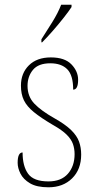

<svg xmlns="http://www.w3.org/2000/svg" viewBox="-20 -786 412 816"><path d="M186 10Q136 10 107.5 -7Q79 -24 67 -48Q55 -72 55 -94Q55 -138 76 -138Q76 -80 99.5 -47.5Q123 -15 186 -15Q240 -15 268.5 -47.5Q297 -80 297 -131Q297 -154 290 -174Q283 -194 263.5 -213.5Q244 -233 205 -255Q154 -285 124 -309.5Q94 -334 81.5 -360Q69 -386 69 -422Q69 -475 103 -508.5Q137 -542 196 -542Q255 -542 283.5 -512.5Q312 -483 312 -447Q312 -405 291 -405Q291 -466 266 -491.5Q241 -517 194 -517Q143 -517 120 -489Q97 -461 97 -421Q97 -376 126 -345.5Q155 -315 212 -283Q258 -257 282.5 -233Q307 -209 316 -184Q325 -159 325 -129Q325 -66 286.5 -28Q248 10 186 10ZM156 -619Q178 -653 202.5 -692.5Q227 -732 240 -766H284V-756Q273 -739 251 -711Q229 -683 204 -654.5Q179 -626 159 -606H156Z"/></svg>

Font: Noto Serif Bengali SemiCondensed Thin
Style: Regular
Weight: 100
Width: 4
Designer: Juan Bruce, Universal Thirst, Indian Type Foundry and the Monotype Design Team.
Foundry: Monotype Imaging Inc.
Version: Version 2.003; ttfautohint (v1.8.4.7-5d5b)